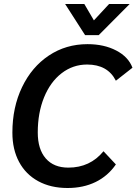

<svg xmlns="http://www.w3.org/2000/svg" viewBox="-20 -931 683 961"><path d="M42 -267Q42 -394 90.5 -495Q139 -596 224.5 -653Q310 -710 418 -710Q501 -710 562 -678Q623 -646 643 -592L560 -527Q519 -608 416 -608Q345 -608 288.5 -564.5Q232 -521 200.5 -443.5Q169 -366 169 -268Q169 -184 209 -138Q249 -92 322 -92Q431 -92 498 -174L560 -108Q520 -50 458.5 -20Q397 10 318 10Q234 10 171.5 -24Q109 -58 75.5 -120.5Q42 -183 42 -267ZM306 -911H402L450 -829L526 -911H629L474 -755H406Z"/></svg>

Font: Sarabun SemiBold
Style: Italic
Weight: 600
Italic angle: -10°
Designer: Suppakit Chalermlarp | Katatrad Co.,Ltd.
Foundry: Cadson Demak Co.,Ltd.
Version: Version 1.000; ttfautohint (v1.6)